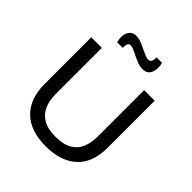

<svg xmlns="http://www.w3.org/2000/svg" viewBox="-233 -1016 1182 1182"><g transform="rotate(45 358.0 -425.0)"><path d="M358 13Q223 13 152.5 -57Q82 -127 82 -251V-660H174V-254Q174 -202 192 -160.5Q210 -119 250.5 -95Q291 -71 358 -71Q427 -71 467.5 -95Q508 -119 525 -160.5Q542 -202 542 -254V-660H634V-251Q634 -121 561.5 -54Q489 13 358 13ZM444 -744Q417 -744 387 -757Q357 -770 330.5 -783.5Q304 -797 289 -797Q262 -797 265 -751H216Q203 -800 219.5 -831.5Q236 -863 272 -863Q297 -863 327.5 -849.5Q358 -836 385 -823Q412 -810 427 -810Q442 -810 448.5 -824.5Q455 -839 453 -857H501Q513 -812 498.5 -778Q484 -744 444 -744Z"/></g></svg>

Font: Bricolage Grotesque 10pt
Style: Regular
Weight: 400
Designer: Mathieu Triay
Foundry: Atelier Triay
Version: Version 1.000; ttfautohint (v1.8.4.7-5d5b);gftools[0.9.32]